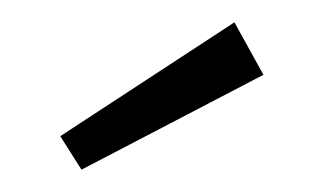

<svg xmlns="http://www.w3.org/2000/svg" viewBox="-20 -798 281 172"><path d="M190 -778 216 -731 53 -646 34 -676Z"/></svg>

Font: Fira Sans Extra Condensed Light
Style: Regular
Weight: 300
Width: 1
Designer: Carrois Corporate & Edenspiekermann AG
Foundry: Carrois Corporate GbR & Edenspiekermann AG
Version: Version 4.203